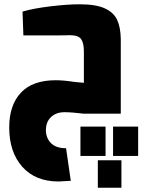

<svg xmlns="http://www.w3.org/2000/svg" viewBox="-20 -530 679 895"><path d="M288 161 310 313 289 314Q265 316 253 316Q145 316 84 247.5Q23 179 23 64Q23 -40 77.5 -98Q132 -156 240 -156Q276 -156 328 -148Q366 -144 371 -144V-290Q371 -330 358 -348Q345 -366 304 -366Q288 -365 241 -365H144H89L85 -476Q136 -491 215 -500.5Q294 -510 352 -510Q427 -510 468.5 -491Q510 -472 526 -437.5Q542 -403 543 -349V0H371Q347 -3 322.5 -5Q298 -7 281 -7Q242 -7 218 15.5Q194 38 194 77Q194 113 217.5 137Q241 161 288 161ZM377 -145Q379 -145 377 -147ZM472 197H355V60H472ZM624 60V197H507V60ZM436 217H546V345H436Z"/></svg>

Font: Cairo Black
Style: Regular
Weight: 900
Designer: Mohamed Gaber, the designers of Titillium
Foundry: Kief Type Foundry
Version: Version 2.009; ttfautohint (v1.5.33-1714) -l 8 -r 50 -G 200 